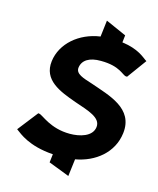

<svg xmlns="http://www.w3.org/2000/svg" viewBox="-135 -915 930 1130"><g transform="rotate(15 330.0 -350.0)"><path d="M402 -583C520 -583 546 -533 568 -533H574L660 -651L652 -656C635 -667 595 -708 495 -721L500 -765L374 -821L362 -721C235 -703 136 -617 122 -507C107 -388 215 -347 319 -310C404 -281 484 -259 477 -200C470 -140 394 -121 335 -121C214 -121 152 -187 131 -189L125 -190L29 -67L37 -61C55 -49 119 11 270 21L264 72L391 121L404 16C522 -5 623 -83 638 -206C657 -362 500 -399 384 -440C328 -458 279 -471 284 -511C290 -557 331 -584 402 -583Z"/></g></svg>

Font: Bluebird
Style: SfBdExtObl
Weight: 700
Designer: Jasper
Foundry: Cannot Into Space Fonts
Version: Version 0.98